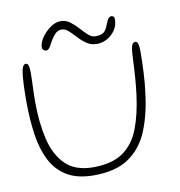

<svg xmlns="http://www.w3.org/2000/svg" viewBox="-72 -654 703 750"><g transform="rotate(-10 279.0 -279.0)"><path d="M241.5 29Q176.5 29 135.2 4.2Q94 -20.5 71.2 -65.2Q48.5 -110 39.8 -170Q31 -230 31 -301Q31 -317 31.2 -333.8Q31.5 -350.5 32.2 -366.5Q33 -382.5 34 -394.5Q36.5 -425.5 41.5 -436Q46.5 -446.5 54 -446.5Q60 -446.5 63 -440.5Q66 -434.5 66.8 -425Q67.5 -415.5 67.5 -405Q67.5 -397 67 -383.2Q66.5 -369.5 66 -353.5Q65.5 -337.5 65 -322Q64.5 -306.5 64.5 -294.5Q64.5 -212 80 -145.8Q95.5 -79.5 134.5 -41Q173.5 -2.5 243.5 -2.5Q320 -2.5 363.5 -33.5Q407 -64.5 428.2 -120.5Q449.5 -176.5 459 -251.5Q461 -267 462.8 -284.2Q464.5 -301.5 465.8 -319.5Q467 -337.5 468.2 -356.2Q469.5 -375 470 -393.5Q471 -425 475 -440.8Q479 -456.5 490 -456.5Q498 -456.5 501 -446Q504 -435.5 504 -414.5Q504 -393 503.2 -372Q502.5 -351 501.5 -330.8Q500.5 -310.5 498.8 -291Q497 -271.5 494.5 -253Q484.5 -168 458 -104.5Q431.5 -41 379.8 -6Q328 29 241.5 29ZM142.5 -483.5Q136 -483.5 131.5 -488Q127 -492.5 127 -499Q127 -516.5 141 -537Q155 -557.5 175.8 -572.2Q196.5 -587 216.5 -587Q237 -587 253.8 -574.5Q270.5 -562 284.8 -546Q299 -530 312.8 -517.5Q326.5 -505 341.5 -505Q361 -505 372.2 -511.8Q383.5 -518.5 392 -541.5Q399 -560.5 404.5 -566Q410 -571.5 416.5 -571.5Q420.5 -571.5 424 -568.2Q427.5 -565 427.5 -557.5Q427.5 -534 415.2 -515.2Q403 -496.5 383.5 -485.5Q364 -474.5 342 -474.5Q319 -474.5 301.5 -486.5Q284 -498.5 269.8 -514.2Q255.5 -530 242.2 -542Q229 -554 214.5 -554Q198.5 -554 186 -539.2Q173.5 -524.5 161.5 -501Q157 -492.5 152.5 -488Q148 -483.5 142.5 -483.5Z"/></g></svg>

Font: Gluten Thin Thin
Style: Regular
Weight: 250
Version: Version 1.300